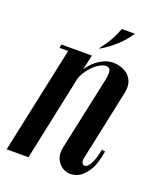

<svg xmlns="http://www.w3.org/2000/svg" viewBox="-151 -724 681 811"><g transform="rotate(20 190.0 -319.0)"><path d="M198.8 -535H194.5Q219.2 -567.2 232.8 -591.9Q246.2 -616.5 256.8 -643.8H315.2Q292.8 -609.5 262.8 -582.2Q232.8 -555 198.8 -535ZM-26.8 0 75.2 -479H36.2L39.2 -495H176.2L161.2 -427Q175 -449.5 193.5 -465.1Q212 -480.8 232.1 -489.4Q252.2 -498 271.8 -498Q287.8 -498 305.6 -492.8Q323.5 -487.5 338.1 -475.2Q352.8 -463 359.5 -443Q366.2 -423 360 -393.8L292.5 -75.5Q290 -61.5 295.4 -53.4Q300.8 -45.2 310.9 -48.2Q321 -51.2 332.2 -71.6Q343.5 -92 351.8 -136L366.8 -133.8Q358 -73.5 335.9 -40.8Q313.8 -8 286.9 1.4Q260 10.8 236.5 1.4Q213 -8 200.2 -31.8Q187.5 -55.5 194.5 -89.2L265.8 -422Q271 -449.5 267.1 -462Q263.2 -474.5 249 -474.5Q234.2 -474.5 217.9 -464.5Q201.5 -454.5 187.5 -439.6Q173.5 -424.8 164 -408.6Q154.5 -392.5 151.5 -379.8L71.2 0Z"/></g></svg>

Font: Emberly Black
Style: Italic
Weight: 900
Italic angle: -12°
Designer: Rajesh Rajput
Foundry: Rajesh Rajput
Version: Version 1.000